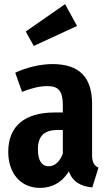

<svg xmlns="http://www.w3.org/2000/svg" viewBox="-20 -895 525 932"><path d="M354 -769 296 -875 105 -742 144 -672ZM427 -143V-391C427 -519 366 -584 235 -584C179 -584 111 -569 54 -542L87 -449C133 -467 171 -477 210 -477C264 -477 285 -454 285 -383V-349H245C98 -349 20 -281 20 -158C20 -54 80 17 174 17C228 17 278 -5 314 -63C333 -12 371 9 428 15L458 -81C437 -92 427 -106 427 -143ZM216 -88C184 -88 164 -114 164 -170C164 -234 194 -264 259 -264H285V-149C270 -110 246 -88 216 -88Z"/></svg>

Font: Glow Sans TC Compressed
Style: Bold
Weight: 700
Width: 2
Designer: Ryoko NISHIZUKA (kana, bopomofo & ideographs); Paul D. Hunt (Latin, Greek & Cyrillic); Sandoll Communications, Soo-young
Version: Version 0.93